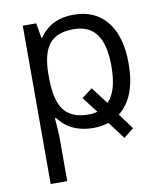

<svg xmlns="http://www.w3.org/2000/svg" viewBox="-87 -615 786 926"><g transform="rotate(-10 306.5 -152.5)"><path d="M335 9.8Q282.7 9.8 239.5 -9.5Q196.3 -28.8 167 -68.8H161.1Q167 3.4 167 20V240.2H85.9V-535.2H151.9L164.1 -461.9H168Q199.2 -505.9 240.5 -525.4Q281.7 -544.9 335 -544.9Q441.4 -544.9 499.3 -472.2Q557.1 -399.4 557.1 -268.1Q557.1 -103 467.8 -32.2L523.9 43.9L475.1 83L411.1 -2Q376.5 9.8 335 9.8ZM323.2 -476.1Q241.2 -476.1 204.6 -430.7Q168 -385.3 167 -286.1V-268.1Q167 -155.3 204.6 -106.7Q242.2 -58.1 325.2 -58.1Q348.1 -58.1 368.2 -64L309.1 -141.1L360.8 -180.2L423.8 -97.2Q473.1 -147.5 473.1 -269Q473.1 -374 436.5 -425Q399.9 -476.1 323.2 -476.1Z"/></g></svg>

Font: Open Sans ACDW
Style: acdw
Weight: 400
Foundry: Ascender Corporation
Version: Version 1.10